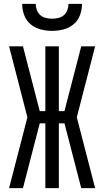

<svg xmlns="http://www.w3.org/2000/svg" viewBox="-20 -975 540 995"><path d="M27 0 122 -367 27 -735H99L186 -399H215V-735H285V-399H314L401 -735H473L378 -367L473 0H401L314 -336H285V0H215V-336H186L99 0ZM250 -815Q220 -815 191 -822.5Q162 -830 139 -849Q116 -868 105.5 -896.5Q95 -925 95 -955H165Q165 -939 171 -923Q177 -907 189 -896.5Q201 -886 217.5 -882Q234 -878 250 -878Q266 -878 282.5 -882Q299 -886 311 -896.5Q323 -907 329 -923Q335 -939 335 -955H405Q405 -925 394.5 -896.5Q384 -868 361 -849Q338 -830 309 -822.5Q280 -815 250 -815Z"/></svg>

Font: Iosevka Term Curly
Style: Regular
Weight: 400
Designer: Belleve Invis
Foundry: Belleve Invis
Version: Version 32.3.0